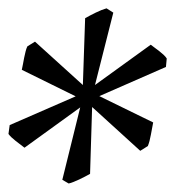

<svg xmlns="http://www.w3.org/2000/svg" viewBox="-23 -782 416 456"><path d="M202.6 -580.1 335 -675.8Q339.4 -672.4 344.7 -668.5Q350.1 -664.6 355.7 -660.2Q361.3 -655.8 366 -651.4Q370.6 -647 373 -643.1L371.1 -623L212.9 -553.7L340.8 -491.2Q338.4 -479 335.4 -462.4Q332.5 -445.8 328.1 -435.1L310.1 -423.8L195.8 -527.8L190.9 -369.1Q185.5 -366.2 178.7 -362.5Q171.9 -358.9 165 -355.7Q158.2 -352.5 151.6 -349.9Q145 -347.2 140.1 -346.2L125 -355L167.5 -526.9L35.2 -431.2Q25.9 -438 14.2 -447.3Q2.4 -456.5 -2.9 -463.9L0 -484.9L156.7 -553.2L28.8 -616.2Q30.3 -622.1 31.5 -629.6Q32.7 -637.2 34.4 -645Q36.1 -652.8 37.8 -659.9Q39.6 -667 42 -671.9L60.1 -683.1L173.8 -580.1L179.2 -738.8Q184.1 -741.7 190.7 -745.1Q197.3 -748.5 204.3 -752Q211.4 -755.4 218 -758.1Q224.6 -760.7 230 -762.2L246.1 -752Z"/></svg>

Font: Gentium Plus Viet
Style: Italic
Weight: 400
Italic angle: -8°
Designer: J. Victor Gaultney, Annie Olsen, Iska Routamaa, Becca Hirsbrunner
Foundry: SIL International
Version: Version 5.000